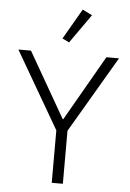

<svg xmlns="http://www.w3.org/2000/svg" viewBox="-62 -987 698 1032"><g transform="rotate(5 287.5 -471.0)"><path d="M394 -916 342 -942 247 -778 284 -760ZM317 0V-286L559 -698H491L289 -346H286L84 -698H16L257 -283V0Z"/></g></svg>

Font: IBM Plex Arabic Light
Style: Regular
Weight: 300
Designer: Mike Abbink, Paul van der Laan, Pieter van Rosmalen, Wael Morcos, Khajak Apelian
Foundry: Bold Monday
Version: Version 1.0